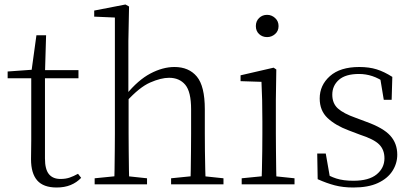

<svg xmlns="http://www.w3.org/2000/svg" viewBox="-20 -820 1838 854"><path d="M149 -472V-508H329V-472ZM232 14Q173 14 145.5 -17.5Q118 -49 118 -112Q118 -135 118.5 -152.5Q119 -170 119 -196V-472H14V-502L139 -511L119 -496L142 -663H185L180 -493V-481V-115Q180 -67 197.5 -45.5Q215 -24 249 -24Q272 -24 289.5 -30Q307 -36 327 -47L341 -29Q321 -8 294 3Q267 14 232 14Z M401 0V-27L511 -38H531L634 -27V0ZM488 0Q489 -24 489.5 -64.5Q490 -105 490.5 -149Q491 -193 491 -226V-742L399 -746V-773L538 -800L554 -791L551 -637V-399L552 -387V-226Q552 -193 552.5 -149Q553 -105 553.5 -64.5Q554 -24 555 0ZM741 0V-27L850 -38H870L974 -27V0ZM827 0Q828 -24 828.5 -64Q829 -104 829.5 -148Q830 -192 830 -226V-334Q830 -412 804 -443Q778 -474 732 -474Q696 -474 648 -453Q600 -432 542 -368L527 -399H541Q594 -464 649 -493Q704 -522 756 -522Q820 -522 855.5 -479.5Q891 -437 891 -334V-226Q891 -192 891.5 -148Q892 -104 893 -64Q894 -24 895 0Z M1055 0V-27L1166 -38H1185L1290 -27V0ZM1143 0Q1144 -24 1145 -64.5Q1146 -105 1146.5 -149Q1147 -193 1147 -226V-281Q1147 -332 1146 -375Q1145 -418 1143 -456L1050 -459V-485L1197 -519L1209 -511L1207 -377V-226Q1207 -193 1207.5 -149Q1208 -105 1208.5 -64.5Q1209 -24 1210 0ZM1168 -655Q1147 -655 1132.5 -668.5Q1118 -682 1118 -704Q1118 -726 1132.5 -740Q1147 -754 1168 -754Q1188 -754 1203.5 -740Q1219 -726 1219 -704Q1219 -682 1203.5 -668.5Q1188 -655 1168 -655Z M1552 14Q1506 14 1469.5 4.5Q1433 -5 1393 -23L1391 -137H1429L1450 -17L1418 -18V-54Q1445 -36 1476 -26Q1507 -16 1552 -16Q1621 -16 1655.5 -44.5Q1690 -73 1690 -116Q1690 -154 1666.5 -177.5Q1643 -201 1581 -221L1531 -240Q1472 -262 1437 -295Q1402 -328 1402 -382Q1402 -441 1447.5 -481.5Q1493 -522 1578 -522Q1622 -522 1655.5 -511.5Q1689 -501 1725 -478L1722 -376H1687L1669 -485L1696 -483V-450Q1665 -472 1636 -481.5Q1607 -491 1577 -491Q1517 -491 1487.5 -465Q1458 -439 1458 -399Q1458 -360 1483 -337.5Q1508 -315 1562 -296L1610 -278Q1685 -251 1716 -216.5Q1747 -182 1747 -132Q1747 -93 1725.5 -59.5Q1704 -26 1661 -6Q1618 14 1552 14Z"/></svg>

Font: Noto Serif TC ExtraLight ExtraLight
Style: Regular
Weight: 250
Version: Version 2.003-H1;hotconv 1.1.1;makeotfexe 2.6.0